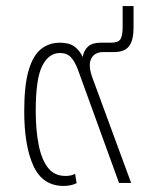

<svg xmlns="http://www.w3.org/2000/svg" viewBox="-20 -604 486 634"><path d="M190 10Q121 10 90.5 -56Q60 -122 60 -237Q60 -322 74.5 -371.5Q89 -421 115.5 -442Q142 -463 178 -463Q208 -463 225.5 -450.5Q243 -438 253 -416Q257 -438 271 -450.5Q285 -463 312 -463H346Q371 -463 378 -475Q385 -487 385 -515V-584H421V-512Q421 -472 406.5 -452Q392 -432 356 -432H320Q292 -432 281 -410Q270 -388 286 -345L413 0H373L238 -372Q228 -400 214.5 -414.5Q201 -429 178 -429Q141 -429 119.5 -386.5Q98 -344 98 -238Q98 -175 107.5 -126.5Q117 -78 138 -50.5Q159 -23 197 -23Q215 -23 228 -30L233 1Q214 10 190 10Z"/></svg>

Font: Noto Sans Thai UI SemCond ExtLt
Style: Regular
Weight: 200
Width: 4
Designer: Monotype Design Team
Foundry: Monotype Imaging Inc.
Version: Version 2.000